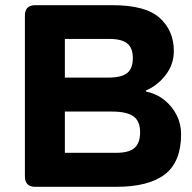

<svg xmlns="http://www.w3.org/2000/svg" viewBox="-20 -720 740 740"><path d="M116 0Q76 0 76 -40V-660Q76 -700 116 -700H414Q541 -700 595.5 -651Q650 -602 650 -523Q650 -472 618.5 -431Q587 -390 542 -371L543 -367Q583 -359 613.5 -334.5Q644 -310 661 -276Q678 -242 678 -203Q678 -96 615.5 -48Q553 0 428 0ZM230 -421H399Q448 -421 470 -438.5Q492 -456 492 -496Q492 -535 470.5 -552.5Q449 -570 401 -570H230ZM230 -131H428Q477 -131 498.5 -150Q520 -169 520 -210Q520 -253 494.5 -271.5Q469 -290 412 -290H230Z"/></svg>

Font: Asap Expanded
Style: Bold
Weight: 700
Width: 7
Designer: Pablo Cosgaya
Foundry: Omnibus-Type
Version: Version 3.001; ttfautohint (v1.8.4.7-5d5b)